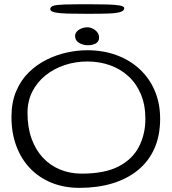

<svg xmlns="http://www.w3.org/2000/svg" viewBox="-20 -833 808 904"><path d="M354.5 51.5Q282.5 51.5 223.5 27.8Q164.5 4 122 -40.2Q79.5 -84.5 56.8 -145.8Q34 -207 34 -282Q34 -351 56 -403.2Q78 -455.5 115.5 -492.2Q153 -529 199.5 -552Q246 -575 295.2 -585.8Q344.5 -596.5 390 -596.5Q466 -596.5 529 -573.2Q592 -550 638 -507Q684 -464 709 -405Q734 -346 734 -274Q734 -194.5 707 -133.8Q680 -73 629.2 -31.8Q578.5 9.5 509 30.5Q439.5 51.5 354.5 51.5ZM364.5 -15.5Q474.5 -15.5 540 -50.2Q605.5 -85 635 -143.8Q664.5 -202.5 664.5 -273.5Q664.5 -339 643.2 -389.5Q622 -440 584.5 -474.2Q547 -508.5 497.5 -526Q448 -543.5 391 -543.5Q335 -543.5 284.2 -526.5Q233.5 -509.5 194.2 -478Q155 -446.5 132.2 -401.8Q109.5 -357 109.5 -301.5Q109.5 -233.5 128.5 -180.5Q147.5 -127.5 181.8 -90.8Q216 -54 262.8 -34.8Q309.5 -15.5 364.5 -15.5ZM394 -620Q371 -620 352.2 -631.2Q333.5 -642.5 333.5 -663.5Q333.5 -675.5 342 -684.8Q350.5 -694 363.8 -699.2Q377 -704.5 390 -704.5Q404 -704.5 417 -698Q430 -691.5 438.2 -680.8Q446.5 -670 446.5 -656.5Q446.5 -637 431 -628.5Q415.5 -620 394 -620ZM388 -768Q337.5 -768 299 -769Q260.5 -770 238.5 -774.8Q216.5 -779.5 216.5 -790Q216.5 -800.5 230.5 -805.5Q244.5 -810.5 283.8 -811.8Q323 -813 399 -813Q446.5 -813 484 -812Q521.5 -811 543.2 -807.2Q565 -803.5 565 -794.5Q565 -782 545.8 -776.2Q526.5 -770.5 487.5 -769.2Q448.5 -768 388 -768Z"/></svg>

Font: Gluten Thin ExtraLight
Style: Regular
Weight: 250
Version: Version 1.300